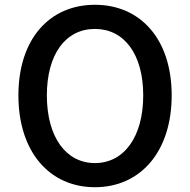

<svg xmlns="http://www.w3.org/2000/svg" viewBox="-20 -770 794 803"><path d="M377 13C566 13 698 -134 698 -371C698 -608 566 -750 377 -750C188 -750 57 -608 57 -371C57 -134 188 13 377 13ZM377 -88C255 -88 176 -198 176 -371C176 -544 255 -649 377 -649C499 -649 579 -544 579 -371C579 -198 499 -88 377 -88Z"/></svg>

Font: Noto Sans CJK KR Medium
Style: Regular
Weight: 500
Designer: Ryoko NISHIZUKA (kana & ideographs); Paul D. Hunt (Latin, Greek & Cyrillic); Wenlong ZHANG (bopomofo); Sandoll Communica
Foundry: Adobe Systems Incorporated
Version: Version 1.004;PS 1.004;hotconv 1.0.82;makeotf.lib2.5.63406